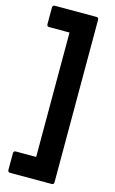

<svg xmlns="http://www.w3.org/2000/svg" viewBox="-150 -875 677 1130"><g transform="rotate(15 188.5 -310.0)"><path d="M36 199Q22 199 22 185V84Q22 69 36 69H160V-689H36Q22 -689 22 -703V-804Q22 -819 36 -819H289Q303 -819 303 -804V185Q303 199 289 199Z"/></g></svg>

Font: LINE Seed JP_TTF Bold
Style: Regular
Weight: 700
Designer: LINE & Fontrix & Fontworks
Version: Version 1.009